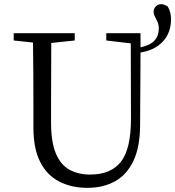

<svg xmlns="http://www.w3.org/2000/svg" viewBox="-20 -889 844 925"><path d="M657 -729V-661Q704 -671 724.5 -694Q745 -717 745 -752Q745 -770 739 -783.5Q733 -797 726.5 -809Q720 -821 720 -834Q720 -846 730 -857.5Q740 -869 757 -869Q769 -869 788 -858Q804 -831 804 -796Q804 -732 765 -689.5Q726 -647 657 -636L655 -290Q655 -182 623 -114.5Q591 -47 534 -15.5Q477 16 401 16Q324 16 265 -14.5Q206 -45 173.5 -109Q141 -173 141 -275V-391Q141 -538 139 -684L46 -694V-729H340V-694L227 -682Q226 -540 226 -391V-299Q226 -205 249 -150Q272 -95 314.5 -71.5Q357 -48 414 -48Q514 -48 562.5 -109.5Q611 -171 611 -318L610 -680L492 -694V-729Z"/></svg>

Font: Han-Nom Khai
Style: Regular
Weight: 400
Version: Version 1.200;June 22, 2023;FontCreator 14.0.0.2814 64-bit